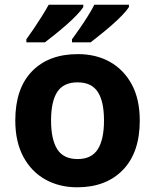

<svg xmlns="http://www.w3.org/2000/svg" viewBox="-20 -786 659 816"><path d="M574 -273.7Q574 -138 502.5 -64Q431 10 308 10Q232.1 10 172.8 -23.1Q113.4 -56.2 79.2 -119.8Q45 -183.4 45 -274Q45 -410 116 -483Q187 -556 311 -556Q388.4 -556 447.2 -523Q506 -490 540 -427.3Q574 -364.5 574 -273.7ZM197 -274Q197 -193 223.5 -151.5Q250 -110 309.9 -110Q369 -110 395.5 -151.5Q422 -193 422 -274Q422 -355 395.5 -395.5Q369 -436 309.5 -436Q250 -436 223.5 -395.5Q197 -355 197 -274ZM528 -756Q520 -743 501 -723Q482 -703 457 -681Q432 -659 407.5 -639.5Q383 -620 365 -606H286V-619Q300 -638 318 -664Q336 -690 353 -717Q370 -744 381 -766H528ZM334 -756Q326 -743 307 -723Q288 -703 263 -681Q238 -659 213.5 -639.5Q189 -620 171 -606H92V-619Q106 -638 123.5 -664Q141 -690 158 -717Q175 -744 187 -766H334Z"/></svg>

Font: Noto Sans Tangsa
Style: Regular
Weight: 400
Designer: David Williams
Foundry: Google LLC
Version: Version 1.504